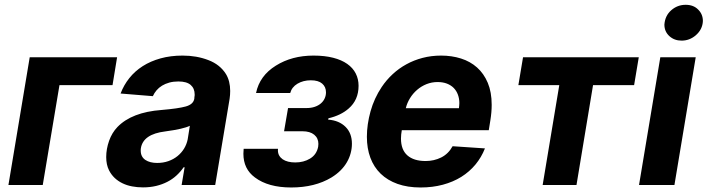

<svg xmlns="http://www.w3.org/2000/svg" viewBox="-20 -790 3022 820"><path d="M162.6 0H16L106.9 -545.5H480.1L460.6 -426.5H234Z M590.6 10.3Q566.1 10.3 543.9 6Q521.7 1.8 503 -7.3Q484.4 -16.3 469.8 -30Q455.3 -43.7 445.7 -62.5Q433.6 -86.3 433.6 -119.3Q433.6 -153.8 446 -188.9Q458.1 -223 481.5 -247.5Q542.6 -310.7 669.4 -320.3Q740.8 -326.3 773.1 -335.2Q806.5 -344.5 810 -369.3Q810 -372.2 810.2 -374.3Q810.4 -376.4 810.7 -378.2Q811.1 -380 811.3 -381.9Q811.4 -383.9 811.4 -386.4Q811.4 -412.3 794.4 -427.2Q777.3 -442.1 741.8 -442.1Q720.5 -442.1 703.1 -437.3Q685.7 -432.5 672.1 -424.2Q658.4 -415.8 648.6 -404.3Q638.8 -392.8 632.8 -379.3L495 -390.6Q508.5 -426.5 532.3 -456.3Q556.1 -486.2 589.5 -507.5Q622.9 -528.8 665.7 -540.7Q708.5 -552.6 759.9 -552.6Q820 -552.6 869.7 -533.4Q919.4 -514.6 945 -473.7Q963.1 -443.9 963.1 -401.6Q963.1 -393.5 962.5 -385.1Q962 -376.8 960.6 -367.9L899.1 0H755.7L768.5 -75.6H764.2Q751.1 -56.5 733.7 -40.5Q716.3 -24.5 694.4 -13.3Q672.6 -2.1 646.7 4.1Q620.7 10.3 590.6 10.3ZM651.3 -94.1Q677.2 -94.1 699.2 -101.9Q721.2 -109.7 738.1 -123.4Q755 -137.1 766.2 -155.4Q777.3 -173.7 781.6 -195L790.8 -252.8Q764.2 -239.3 685.7 -228.7Q591.6 -217.3 581.7 -157.3Q581.3 -154.5 581.1 -151.8Q581 -149.1 581 -146.7Q581 -120.4 600.9 -106.9Q620.4 -94.1 651.3 -94.1Z M1223.7 10.7Q1125.7 10.7 1068.9 -32Q1019.5 -68.2 1019.5 -133.5Q1019.5 -143.1 1020.6 -154.5H1167.3L1166.9 -148.1Q1166.9 -135.7 1172.2 -126.1Q1177.6 -116.5 1187.3 -109.7Q1197.1 -103 1210.8 -99.6Q1224.4 -96.2 1240.8 -96.2Q1277 -96.2 1304 -112.6Q1332 -129.3 1338.8 -163Q1339.8 -169.4 1339.8 -175.4Q1339.8 -199.9 1321.9 -214.7Q1304 -229.4 1271.7 -229.4H1193.2L1210.2 -328.5H1288.7Q1308.6 -328.5 1324.2 -333.8Q1339.8 -339.1 1350.5 -348.4Q1361.2 -357.6 1366.7 -369.9Q1372.2 -382.1 1372.2 -395.6Q1372.2 -419 1355.8 -433.1Q1339.5 -447.1 1307.5 -447.1Q1275.2 -447.1 1250.4 -432.5Q1226.2 -418 1219.5 -392.8H1073.5Q1088.8 -466.6 1158 -509.6Q1226.6 -552.6 1318.9 -552.6Q1366.8 -552.6 1402.9 -543.3Q1438.9 -534.1 1463.1 -517Q1487.2 -500 1499.3 -476.2Q1511.4 -452.4 1511.4 -423.7Q1511.4 -362.9 1468.8 -326.3Q1435.7 -297.2 1382.8 -284.8L1381.4 -279.1Q1428.3 -275.6 1456 -247.9Q1483 -220.9 1483 -176.1Q1483 -155.9 1477.6 -135.8Q1472.3 -115.8 1461.6 -97.3Q1451 -78.8 1434.5 -62.3Q1418 -45.8 1395.6 -32Q1324.6 10.7 1223.7 10.7Z M1776.3 10.7Q1720.5 10.7 1677.7 -4.6Q1634.9 -19.9 1605.8 -48.1Q1576.7 -76.3 1561.8 -116.3Q1546.9 -156.2 1546.9 -206Q1546.9 -258.2 1562.5 -314.6Q1578.1 -370.4 1610.1 -418.3Q1630.3 -448.5 1657 -473.2Q1683.6 -497.9 1715.6 -515.4Q1747.5 -533 1784.8 -542.8Q1822.1 -552.6 1864 -552.6Q1909.4 -552.6 1948.9 -540.1Q1988.3 -527.7 2017.4 -501.8Q2046.5 -475.9 2063.2 -436.3Q2079.9 -396.7 2079.9 -342.3Q2079.9 -326.7 2078.5 -310.2Q2077.1 -293.7 2074.2 -275.6L2067.5 -234H1696Q1694.2 -224.8 1693.4 -215.7Q1692.5 -206.7 1692.5 -198.2Q1692.5 -150.6 1719.8 -126.4Q1747.2 -102.3 1797.6 -102.3Q1833.8 -102.3 1864.3 -117.5Q1894.9 -132.8 1913 -165.5L2051.1 -156.2Q2036.2 -118.3 2010.7 -87.4Q1985.1 -56.5 1950.1 -34.6Q1915.1 -12.8 1871.3 -1.1Q1827.4 10.7 1776.3 10.7ZM1940 -327.8Q1940.7 -333.5 1941.2 -339Q1941.8 -344.5 1941.8 -349.8Q1941.8 -369 1935.7 -385.5Q1929.7 -402 1918 -414.1Q1906.2 -426.1 1888.8 -432.9Q1871.4 -439.6 1848.7 -439.6Q1824.2 -439.6 1801.8 -430.8Q1779.5 -421.9 1761.5 -406.4Q1743.6 -391 1731 -370.6Q1718.4 -350.1 1713.1 -327.8Z M2442.1 0H2297.6L2368.6 -426.5H2193.9L2213.8 -545.5H2708.1L2688.2 -426.5H2512.8Z M2891 -616.5Q2860.1 -616.5 2838.8 -635.7Q2817.5 -655.2 2817.5 -685Q2820.3 -723 2846.6 -746.1Q2873.2 -769.5 2908.4 -769.5Q2941.8 -769.5 2961.6 -749.3Q2981.9 -729.4 2981.9 -700.3Q2980.5 -664.1 2951 -638.8Q2924.7 -616.5 2891 -616.5ZM2860.4 0H2709.2L2800.1 -545.5H2951.3Z"/></svg>

Font: Linik Sans
Style: Bold Italic
Weight: 700
Italic angle: 9°
Designer: Fonts by Rasmus Andersson / Changes by Cristiano Sobral with parts from Marc Monis
Foundry: rsms
Version: Version 3.020; ttfautohint (v1.6)